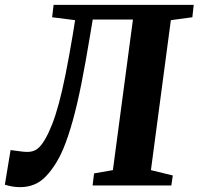

<svg xmlns="http://www.w3.org/2000/svg" viewBox="-48 -763 817 790"><path d="M333.5 -682.5 322.5 -616.5Q304 -504.5 286.8 -418Q269.5 -331.5 251.2 -266Q233 -200.5 212.5 -151Q183.5 -82.5 141.2 -37.8Q99 7 35 7Q19 7 3.5 4.5Q-12 2 -28 -3L-4.5 -145.5Q16 -143 31.8 -140.8Q47.5 -138.5 60 -138Q85.5 -137 102.5 -148.2Q119.5 -159.5 137 -189Q152.5 -216 166.5 -251.5Q180.5 -287 194 -336.8Q207.5 -386.5 221.5 -456Q235.5 -525.5 251.5 -620.5L261 -680L166.5 -692L172.5 -743H749L743.5 -692L655 -680L573 -63L663 -41L657 0H333L339 -49.5L416.5 -63L499 -682.5Z"/></svg>

Font: Merriweather 20pt ExtraBold
Style: Italic
Weight: 800
Italic angle: -7.8°
Version: Version 2.101